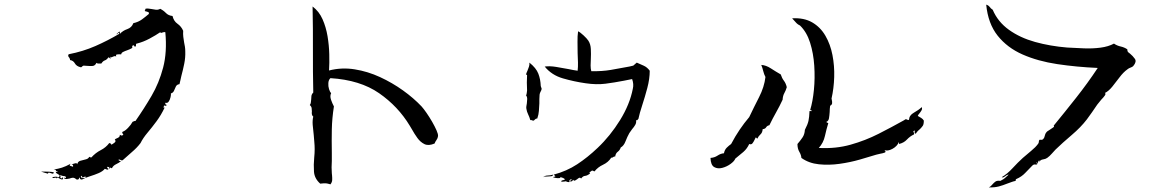

<svg xmlns="http://www.w3.org/2000/svg" viewBox="-20 -766 5040 828"><path d="M779 -544Q780 -518 774.5 -491Q769 -464 762 -438Q760 -429 758 -420Q756 -411 754 -403Q743 -402 738.5 -393Q734 -384 730.5 -375Q727 -366 717 -363Q718 -358 715.5 -347Q713 -336 707.5 -328Q702 -320 693 -323Q692 -318 694 -316Q696 -314 699 -314Q697 -308 693 -310Q690 -311 687 -311Q688 -308 685 -304Q684 -303 684.5 -302.5Q685 -302 690 -302Q675 -270 655 -243Q635 -216 616 -193.5Q597 -171 586 -149Q571 -129 548 -109.5Q525 -90 509 -75Q504 -73 500 -76Q497 -78 494 -78Q488 -77 493.5 -73.5Q499 -70 503 -72Q494 -64 481 -58Q468 -52 463 -41Q460 -40 456 -43Q455 -44 454.5 -43.5Q454 -43 454 -38Q451 -39 451 -43Q451 -46 451 -47Q448 -44 445 -46Q443 -47 442 -47Q442 -40 448 -38Q447 -33 440.5 -35Q434 -37 432 -38Q423 -27 405.5 -19.5Q388 -12 368.5 -6Q349 0 334 8Q329 9 326.5 6.5Q324 4 325 -1Q323 0 321 3Q320 6 318 7.5Q316 9 310 8Q301 0 294 0.5Q287 1 280 4Q274 5 268 6Q262 7 255 2Q256 -1 259 1Q262 2 264 2Q265 -4 261 -5.5Q257 -7 252 -7Q244 -8 242 -11Q239 -10 240 -7Q243 -3 239 -1Q244 3 245 3.5Q246 4 247 2Q248 -1 252 -1Q252 9 247 8Q242 7 237 4Q232 1 228 0Q224 -1 224 5Q223 0 220.5 0Q218 0 215 1Q208 3 206 -1Q202 -2 214.5 -3.5Q227 -5 233 -1Q239 -7 236.5 -10Q234 -13 230 -15Q226 -17 223 -19.5Q220 -22 221 -26Q224 -23 227 -25Q229 -26 230 -26Q220 -28 221 -31Q222 -34 212 -35Q231 -38 247 -43Q263 -48 285 -60Q278 -53 282.5 -51Q287 -49 295 -47Q297 -57 288 -57Q293 -59 303 -61.5Q313 -64 313 -57Q315 -69 326 -72.5Q337 -76 349 -78.5Q361 -81 365 -90Q368 -87 374 -87Q392 -107 414.5 -118.5Q437 -130 451 -149Q458 -149 460 -142Q465 -144 473.5 -150.5Q482 -157 475 -164Q477 -167 485 -170Q490 -172 493.5 -175Q497 -178 497 -185Q505 -178 512 -185Q511 -187 509 -190Q505 -194 509 -198Q519 -201 532 -214.5Q545 -228 552 -241Q554 -241 557 -243Q561 -245 564 -244Q601 -297 633.5 -352.5Q666 -408 683.5 -474.5Q701 -541 693 -627Q690 -628 687 -627.5Q684 -627 681 -626Q673 -622 671 -627Q652 -614 625 -599.5Q598 -585 570 -578Q566 -578 566.5 -572.5Q567 -567 564 -565Q560 -564 559 -568Q557 -571 555 -571Q554 -570 552.5 -569Q551 -568 549 -568Q554 -561 546.5 -557Q539 -553 528 -549Q519 -546 511 -542Q503 -538 503 -532Q500 -531 494 -532Q488 -532 483.5 -531Q479 -530 481 -522Q477 -525 474 -524Q471 -523 468 -522Q465 -520 461.5 -519Q458 -518 454 -522Q457 -519 457 -513Q454 -514 452.5 -516Q451 -518 448 -519Q440 -508 432 -505.5Q424 -503 417 -492Q416 -492 413 -492Q408 -492 403.5 -492Q399 -492 396 -495Q390 -482 378.5 -481.5Q367 -481 355 -482Q351 -482 347.5 -482.5Q344 -483 341 -483Q339 -483 335 -480Q331 -475 328 -476Q310 -480 303 -492.5Q296 -505 282 -507Q283 -510 279 -517Q276 -520 274.5 -523.5Q273 -527 276 -532Q338 -544 391.5 -567.5Q445 -591 494 -620Q494 -626 489 -623Q484 -620 485 -617Q480 -620 489 -625Q494 -629 494 -630Q497 -630 497 -622Q497 -621 497 -620Q510 -634 529 -640.5Q548 -647 555 -666Q577 -671 592.5 -682.5Q608 -694 622 -706Q623 -712 620 -713.5Q617 -715 613 -716Q606 -717 604 -719Q607 -722 607 -728Q613 -730 620 -729Q627 -728 634 -727Q643 -725 652.5 -724Q662 -723 671 -728Q685 -721 695.5 -710Q706 -699 724 -697Q729 -675 745.5 -663.5Q762 -652 770 -633Q769 -619 770.5 -607Q772 -595 774 -583Q776 -574 777.5 -564.5Q779 -555 779 -544ZM212 -23Q211 -16 206.5 -17Q202 -18 197 -20Q187 -24 187 -17Q180 -19 172.5 -21Q165 -23 157 -26Q160 -26 164 -26Q168 -26 173 -26Q182 -26 192.5 -25.5Q203 -25 212 -23ZM350 -1Q350 -7 343 -3Q336 0 334 -1Q335 -5 332.5 -7Q330 -9 328 -5Q332 -3 331 2Q332 2 335 2Q340 2 344 1.5Q348 1 350 -1Z M1869 -179Q1868 -170 1862.5 -162.5Q1857 -155 1854 -147Q1828 -136 1810.5 -144.5Q1793 -153 1780 -171Q1767 -189 1756 -209Q1754 -213 1751.5 -216.5Q1749 -220 1747 -224Q1697 -307 1615 -364Q1533 -421 1405 -429Q1397 -422 1396 -408Q1395 -394 1399 -381.5Q1403 -369 1408 -364Q1402 -352 1407.5 -336Q1413 -320 1420 -307Q1412 -256 1411 -209Q1410 -162 1411 -106V-102Q1411 -95 1411 -87.5Q1411 -80 1411 -72Q1410 -58 1410 -44.5Q1410 -31 1411 -19Q1411 -15 1412 -9Q1413 2 1412.5 11Q1412 20 1405 29Q1392 25 1385 24.5Q1378 24 1361 26Q1336 4 1334 -26Q1332 -56 1335 -86Q1336 -96 1336.5 -105Q1337 -114 1337 -123Q1337 -138 1335.5 -153.5Q1334 -169 1333 -184Q1330 -207 1328.5 -227.5Q1327 -248 1331 -263Q1326 -267 1325 -273Q1324 -279 1325 -285Q1325 -292 1324 -299.5Q1323 -307 1316 -313Q1320 -318 1320.5 -324Q1321 -330 1322 -337Q1322 -344 1323 -352Q1324 -360 1331 -367Q1329 -456 1329.5 -547.5Q1330 -639 1328 -738Q1356 -717 1371 -683Q1386 -649 1392.5 -610Q1399 -571 1400 -532.5Q1401 -494 1399 -462Q1453 -476 1509.5 -467Q1566 -458 1619 -433.5Q1672 -409 1718 -376Q1764 -343 1798 -307Q1807 -297 1819.5 -279Q1832 -261 1843.5 -241Q1855 -221 1862.5 -204Q1870 -187 1869 -179Z M2782 -461Q2782 -426 2771.5 -386.5Q2761 -347 2749.5 -312Q2738 -277 2733 -253Q2732 -253 2730 -250Q2728 -246 2723 -248Q2725 -237 2719.5 -227.5Q2714 -218 2706 -209Q2703 -205 2700 -200.5Q2697 -196 2694 -192Q2685 -176 2677.5 -156.5Q2670 -137 2657 -130Q2653 -118 2644 -111.5Q2635 -105 2633 -91Q2628 -92 2625 -89Q2621 -85 2616 -86Q2603 -66 2580.5 -55.5Q2558 -45 2544 -27Q2541 -27 2539 -29Q2536 -31 2532 -30Q2532 -30 2531 -29Q2528 -27 2524 -24Q2520 -21 2525 -18Q2512 -8 2503 -7.5Q2494 -7 2486 4Q2482 -1 2477.5 1Q2473 3 2469 7Q2464 10 2460 12.5Q2456 15 2451 9Q2449 17 2441 16.5Q2433 16 2446 9Q2443 5 2438 9.5Q2433 14 2437 19Q2433 20 2427 18.5Q2421 17 2420 16Q2417 16 2412 17Q2410 17 2407 17.5Q2404 18 2400 17Q2401 12 2406.5 11.5Q2412 11 2417 7Q2410 2 2408.5 1.5Q2407 1 2395 -3Q2400 1 2393 2Q2386 3 2377 1.5Q2368 0 2366 -1Q2366 -4 2371 -4Q2375 -4 2375 -5Q2371 -11 2368 -13Q2424 -28 2469 -57.5Q2514 -87 2557 -128Q2612 -180 2654 -248Q2696 -316 2709 -383Q2714 -403 2706 -425Q2697 -423 2688.5 -421.5Q2680 -420 2671 -418Q2630 -410 2591 -405Q2552 -400 2505 -407Q2456 -414 2407.5 -428Q2359 -442 2329 -479Q2351 -482 2378 -477.5Q2405 -473 2432 -468Q2442 -466 2452 -464Q2462 -462 2471 -461Q2473 -477 2472.5 -496.5Q2472 -516 2471 -537Q2471 -562 2470.5 -586Q2470 -610 2473 -631Q2482 -627 2496.5 -613.5Q2511 -600 2517 -591Q2527 -576 2528 -554.5Q2529 -533 2528 -512Q2527 -497 2527 -483.5Q2527 -470 2530 -459Q2576 -458 2614 -464.5Q2652 -471 2694 -479Q2698 -480 2702.5 -481Q2707 -482 2711 -483Q2715 -486 2718.5 -489.5Q2722 -493 2726 -496Q2742 -489 2756.5 -482.5Q2771 -476 2782 -461ZM2316 -383Q2315 -377 2311.5 -371Q2308 -365 2307 -358Q2306 -348 2306 -338.5Q2306 -329 2306 -320Q2305 -304 2304 -288Q2303 -272 2297 -255Q2291 -255 2288.5 -252Q2286 -249 2282 -246Q2278 -245 2275 -247Q2271 -249 2267 -248Q2263 -262 2257.5 -273Q2252 -284 2250 -297Q2249 -302 2250 -308Q2251 -314 2252 -320Q2253 -329 2253.5 -338.5Q2254 -348 2248 -356Q2248 -356 2248 -356Q2248 -356 2248 -356Q2250 -354 2251.5 -364Q2253 -374 2253 -376Q2251 -411 2253 -442Q2253 -444 2250.5 -444Q2248 -444 2248 -444Q2249 -448 2251 -452.5Q2253 -457 2255 -462Q2258 -470 2261 -478Q2264 -486 2263 -496Q2292 -473 2301.5 -448.5Q2311 -424 2312 -395Q2312 -393 2314 -389Q2316 -385 2316 -383ZM2366 -13Q2364 -7 2357 -6Q2350 -5 2342 -5Q2336 -5 2330.5 -4.5Q2325 -4 2321 -1Q2330 -9 2341 -9Q2352 -9 2366 -13ZM2422 16Q2418 14 2420 16Q2421 16 2422 16Z M3964 -246Q3964 -230 3959.5 -223.5Q3955 -217 3948 -210Q3943 -206 3938.5 -201.5Q3934 -197 3929 -189Q3924 -192 3924 -194.5Q3924 -197 3925 -201Q3926 -202 3926 -203Q3919 -202 3919 -199.5Q3919 -197 3921 -194Q3924 -189 3921 -186Q3904 -178 3891 -164Q3878 -150 3857 -145V-154Q3849 -135 3828.5 -124Q3808 -113 3794 -119Q3803 -111 3795.5 -108Q3788 -105 3776 -103Q3772 -102 3767.5 -101Q3763 -100 3759 -99Q3730 -90 3688.5 -78Q3647 -66 3601 -59.5Q3555 -53 3511.5 -57.5Q3468 -62 3436 -85Q3435 -98 3427 -111.5Q3419 -125 3419 -145Q3432 -160 3441 -173.5Q3450 -187 3451 -206Q3463 -229 3466.5 -244.5Q3470 -260 3471 -287H3482Q3480 -290 3474 -292Q3485 -328 3490 -378.5Q3495 -429 3491.5 -482.5Q3488 -536 3473.5 -582Q3459 -628 3430 -656Q3419 -661 3411.5 -670Q3404 -679 3396 -687Q3447 -690 3482.5 -669.5Q3518 -649 3539.5 -612Q3561 -575 3570 -528.5Q3579 -482 3577.5 -433.5Q3576 -385 3566 -341Q3566 -339 3567 -336Q3569 -328 3568.5 -321Q3568 -314 3560 -310Q3559 -303 3558.5 -296.5Q3558 -290 3558 -283Q3557 -268 3555 -256Q3553 -244 3543 -240Q3545 -238 3547.5 -237Q3550 -236 3552 -235Q3544 -209 3537.5 -179.5Q3531 -150 3511 -128Q3584 -124 3648 -142Q3712 -160 3769 -189Q3826 -218 3876 -246Q3883 -250 3886 -252Q3889 -252 3892 -250Q3896 -248 3900 -249Q3901 -269 3921 -280Q3941 -291 3955 -304Q3958 -297 3954 -290Q3950 -283 3945 -277Q3938 -269 3938 -266Q3945 -262 3952.5 -257.5Q3960 -253 3964 -246ZM3373 -390Q3369 -376 3362.5 -364.5Q3356 -353 3355 -336Q3342 -308 3327 -281.5Q3312 -255 3298 -226Q3288 -224 3284 -217Q3280 -210 3269 -209Q3268 -194 3259.5 -186.5Q3251 -179 3246 -168Q3242 -170 3240 -174Q3238 -172 3235 -165Q3231 -156 3225.5 -148.5Q3220 -141 3211 -145Q3202 -125 3186 -111Q3170 -97 3151 -82Q3147 -71 3130.5 -59Q3114 -47 3094.5 -42Q3075 -37 3060 -45.5Q3045 -54 3044 -85Q3061 -86 3074.5 -95Q3088 -104 3102 -105Q3105 -120 3114 -129Q3123 -138 3133 -145Q3151 -179 3170 -207Q3189 -235 3211 -261Q3231 -303 3253.5 -347Q3276 -391 3281 -434Q3275 -445 3271.5 -459.5Q3268 -474 3263 -486Q3283 -485 3304.5 -471Q3326 -457 3347 -445Q3352 -429 3360.5 -418Q3369 -407 3373 -390Z M4867 -481Q4863 -477 4855.5 -474.5Q4848 -472 4842 -467Q4824 -454 4808 -432.5Q4792 -411 4776.5 -392Q4761 -373 4745 -365Q4750 -362 4744.5 -354Q4739 -346 4729 -336Q4725 -331 4720.5 -325.5Q4716 -320 4712 -315Q4699 -296 4689 -281.5Q4679 -267 4667 -251Q4641 -217 4601.5 -183.5Q4562 -150 4532 -121Q4527 -116 4516.5 -104Q4506 -92 4496 -85Q4489 -80 4478 -78.5Q4467 -77 4463 -69Q4461 -70 4462 -71Q4463 -73 4463 -74Q4458 -74 4457 -67Q4456 -65 4455 -63.5Q4454 -62 4449 -66Q4448 -61 4455 -61Q4452 -55 4445 -56.5Q4438 -58 4432 -52Q4416 -36 4401 -20Q4386 -4 4363 6Q4361 6 4360.5 9Q4360 12 4360 14Q4350 16 4341 19.5Q4332 23 4323 26Q4306 33 4287.5 38Q4269 43 4244 42Q4249 40 4253 36.5Q4257 33 4260 29Q4266 22 4273 17Q4280 12 4294 14Q4310 6 4313.5 2Q4317 -2 4330 -13Q4326 -13 4322 -11Q4318 -9 4315 -6Q4311 -3 4307.5 -1.5Q4304 0 4300 -2Q4324 -16 4346.5 -40.5Q4369 -65 4391 -85Q4408 -100 4427 -115.5Q4446 -131 4457 -146Q4460 -150 4460 -155Q4460 -160 4463 -163Q4464 -164 4469 -163Q4473 -163 4474 -163Q4483 -168 4485 -178.5Q4487 -189 4493 -196Q4495 -199 4499.5 -201.5Q4504 -204 4508 -207Q4516 -212 4522 -216.5Q4528 -221 4524 -224Q4570 -280 4620.5 -344Q4671 -408 4714 -473Q4623 -477 4539.5 -489.5Q4456 -502 4390 -531Q4324 -560 4282.5 -612Q4241 -664 4233 -746Q4243 -743 4248 -736Q4253 -729 4261 -724Q4283 -672 4331 -637.5Q4379 -603 4444 -585Q4509 -567 4582 -561Q4617 -559 4654.5 -557.5Q4692 -556 4726 -560.5Q4760 -565 4784 -578Q4797 -569 4813 -565.5Q4829 -562 4842 -553Q4842 -553 4842 -553Q4842 -553 4842 -553Q4841 -553 4842 -548Q4843 -543 4844 -542Q4847 -539 4854 -534Q4865 -525 4874 -512.5Q4883 -500 4867 -481Z"/></svg>

Font: Yuji Mai
Style: Regular
Weight: 400
Designer: Kataoka Yuji
Foundry: Kinuta Font Factory
Version: Version 3.002